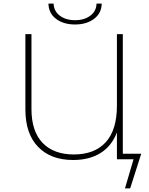

<svg xmlns="http://www.w3.org/2000/svg" viewBox="-20 -891 836 1074"><path d="M251 -871H280Q281 -829 314.5 -803.5Q348 -778 400 -778Q452 -778 485.5 -803.5Q519 -829 520 -871H549Q548 -817 506 -785.5Q464 -754 400 -754Q335 -754 293.5 -785.5Q252 -817 251 -871ZM770 -31 708 163H679L727 0H634V-150Q604 -73 541.5 -34.5Q479 4 389 4Q264 4 193 -69.5Q122 -143 122 -279V-700H156V-281Q156 -157 218 -92Q280 -27 393 -27Q509 -27 571.5 -95.5Q634 -164 634 -300V-700H667V-31Z"/></svg>

Font: Montserrat Alternates ExLight
Style: Regular
Weight: 275
Designer: Julieta Ulanovsky
Foundry: Julieta Ulanovsky
Version: Version 7.200